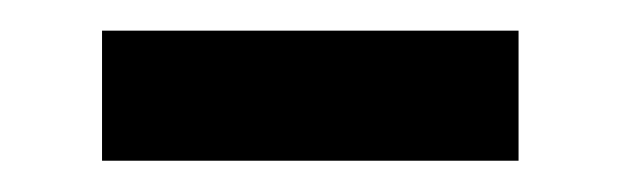

<svg xmlns="http://www.w3.org/2000/svg" viewBox="-20 -346 400 124"><path d="M45.9 -242.2V-326.2H314.9V-242.2Z"/></svg>

Font: Twentytwelve Slab
Style: TwentytwelveSlab
Weight: 400
Designer: Domenico Catapano
Version: Version 1.00 2012